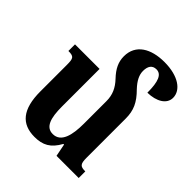

<svg xmlns="http://www.w3.org/2000/svg" viewBox="-215 -890 1028 1028"><g transform="rotate(45 299.0 -376.0)"><path d="M497 -106V-403C497 -464 478 -506 428 -556C396 -590 382 -619 382 -649C382 -684 396 -706 427 -706C465 -706 481 -667 481 -583C548 -584 598 -613 598 -661C598 -718 536 -764 430 -764C328 -764 254 -721 254 -632C254 -589 271 -554 308 -515C341 -480 358 -444 358 -396V-225C358 -138 341 -68 279 -68C227 -68 210 -119 210 -208V-492H24V-442C66 -442 71 -433 71 -382V-183C71 -47 123 12 221 12C283 12 323 -9 357 -71H362L376 0H544V-50C507 -50 497 -58 497 -106Z"/></g></svg>

Font: Noto Serif Armenian SemiCondensed
Style: Bold
Weight: 700
Width: 4
Designer: Monotype Design Team
Foundry: Monotype Imaging Inc.
Version: Version 2.008